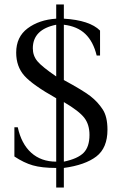

<svg xmlns="http://www.w3.org/2000/svg" viewBox="-20 -747 540 854"><path d="M264 -637V-391Q349 -345 382 -319.5Q415 -294 437 -260Q458 -228 458 -170Q458 -89 408.5 -51Q359 -13 264 0V87H230V0Q166 0 126 -11.5Q86 -23 44 -51V-181H59Q75 -107 119 -67.5Q163 -28 230 -28V-310Q125 -369 88.5 -410Q52 -451 52 -513Q52 -583 103 -621Q154 -659 230 -664V-727H264V-664Q379 -657 425 -611V-500H410Q395 -562 359.5 -596Q324 -630 264 -637ZM230 -407V-637Q126 -616 126 -532Q126 -499 146.5 -474.5Q167 -450 230 -407ZM264 -293V-28Q326 -41 352 -67.5Q378 -94 378 -147Q378 -193 355 -223Q332 -253 264 -293Z"/></svg>

Font: STIX
Style: Regular
Weight: 400
Designer: MicroPress Inc., with final additions and corrections provided by Coen Hoffman, Elsevier (retired)
Version: Version 1.1.1